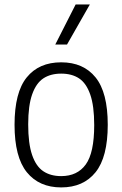

<svg xmlns="http://www.w3.org/2000/svg" viewBox="-20 -828 547 858"><path d="M45 -270.5Q45 -415 99.5 -482.2Q154 -549.5 253.5 -549.5Q352.5 -549.5 407 -482.2Q461.5 -415 461.5 -270.5Q461.5 -126 407 -58.2Q352.5 9.5 253.5 9.5Q155 9.5 100 -58.2Q45 -126 45 -270.5ZM401 -269Q401 -355 383.2 -405.8Q365.5 -456.5 333.2 -477.8Q301 -499 253.5 -499Q206 -499 173.8 -477.8Q141.5 -456.5 123.8 -406.5Q106 -356.5 106 -272Q106 -186.5 123.5 -135.5Q141 -84.5 173.5 -62.8Q206 -41 253.5 -41Q325.5 -41 363.2 -93Q401 -145 401 -269ZM227 -629 318 -808H381.5L279.5 -629Z"/></svg>

Font: Encode Sans Semi Condensed Light
Style: Regular
Weight: 300
Width: 4
Designer: Multiple Designers
Foundry: Impallari Type
Version: Version 2.000